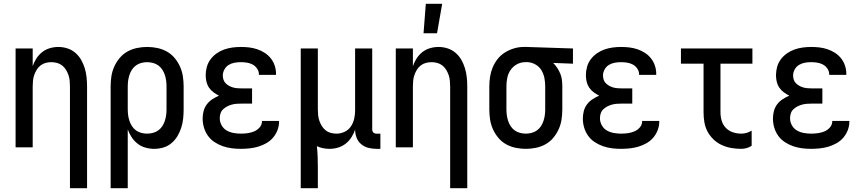

<svg xmlns="http://www.w3.org/2000/svg" viewBox="-20 -775 4540 1010"><path d="M348 215V-320Q348 -335 346.5 -350.5Q345 -366 340 -380.5Q335 -395 327 -408Q319 -421 307 -430.5Q295 -440 280 -444Q265 -448 250 -448Q235 -448 220 -444Q205 -440 193 -430.5Q181 -421 173 -408Q165 -395 160 -380.5Q155 -366 153.5 -350.5Q152 -335 152 -320V0H62V-520H152V-427Q159 -448 171.5 -467.5Q184 -487 202 -501Q220 -515 242 -521.5Q264 -528 287 -528Q311 -528 334.5 -520.5Q358 -513 376.5 -497Q395 -481 407 -460Q419 -439 426 -415.5Q433 -392 435.5 -368Q438 -344 438 -320V215Z M562 215V-320Q562 -347 566 -373.5Q570 -400 581 -424.5Q592 -449 609.5 -470Q627 -491 650.5 -504Q674 -517 700.5 -522.5Q727 -528 754 -528Q781 -528 807.5 -522.5Q834 -517 857.5 -504Q881 -491 898.5 -470Q916 -449 927 -424.5Q938 -400 942 -373.5Q946 -347 946 -320V-200Q946 -176 943.5 -151.5Q941 -127 933.5 -103.5Q926 -80 913.5 -59Q901 -38 882 -22Q863 -6 839.5 1Q816 8 791 8Q768 8 745 1.5Q722 -5 704 -19Q686 -33 673 -52.5Q660 -72 652 -94V215ZM754 -72Q769 -72 784.5 -76Q800 -80 812.5 -89Q825 -98 833.5 -111Q842 -124 847 -139Q852 -154 854 -169.5Q856 -185 856 -200V-320Q856 -335 854 -350.5Q852 -366 847 -381Q842 -396 833.5 -409Q825 -422 812.5 -431Q800 -440 784.5 -444Q769 -448 754 -448Q739 -448 723.5 -444Q708 -440 695.5 -431Q683 -422 674.5 -409Q666 -396 661 -381Q656 -366 654 -350.5Q652 -335 652 -320V-200Q652 -185 654 -169.5Q656 -154 661 -139Q666 -124 674.5 -111Q683 -98 695.5 -89Q708 -80 723.5 -76Q739 -72 754 -72Z M1247 8Q1223 8 1199 5Q1175 2 1152 -6Q1129 -14 1108.5 -27.5Q1088 -41 1074 -60.5Q1060 -80 1053 -103.5Q1046 -127 1046 -151Q1046 -171 1051 -190.5Q1056 -210 1068 -226Q1080 -242 1097 -253Q1114 -264 1132 -272Q1117 -279 1103 -289.5Q1089 -300 1079.5 -314Q1070 -328 1066 -345Q1062 -362 1062 -379Q1062 -401 1068 -423Q1074 -445 1087.5 -463Q1101 -481 1119.5 -494Q1138 -507 1159 -514.5Q1180 -522 1202.5 -525Q1225 -528 1247 -528Q1269 -528 1290.5 -525.5Q1312 -523 1333 -516Q1354 -509 1372.5 -497Q1391 -485 1404.5 -468Q1418 -451 1425 -430Q1432 -409 1432 -387V-381H1342V-384Q1342 -400 1332.5 -414Q1323 -428 1309 -435.5Q1295 -443 1279 -445.5Q1263 -448 1247 -448Q1230 -448 1213.5 -445Q1197 -442 1183 -433.5Q1169 -425 1160.5 -409.5Q1152 -394 1152 -378Q1152 -367 1155.5 -356Q1159 -345 1167 -337Q1175 -329 1185 -323.5Q1195 -318 1205.5 -315Q1216 -312 1227.5 -311Q1239 -310 1250 -310H1306V-230H1250Q1237 -230 1224 -229Q1211 -228 1198.5 -224.5Q1186 -221 1174.5 -215Q1163 -209 1153.5 -200Q1144 -191 1140 -178.5Q1136 -166 1136 -153Q1136 -133 1146 -115.5Q1156 -98 1172.5 -88.5Q1189 -79 1208.5 -75.5Q1228 -72 1247 -72Q1265 -72 1283 -74.5Q1301 -77 1317.5 -84Q1334 -91 1346 -105Q1358 -119 1358 -137V-139H1448V-135Q1448 -112 1439.5 -90Q1431 -68 1416 -50.5Q1401 -33 1380.5 -21.5Q1360 -10 1338 -3.5Q1316 3 1293 5.5Q1270 8 1247 8Z M1562 215V-520H1652V-200Q1652 -185 1653.5 -169.5Q1655 -154 1660 -139.5Q1665 -125 1673 -112Q1681 -99 1693 -89.5Q1705 -80 1720 -76Q1735 -72 1750 -72Q1772 -72 1792.5 -81.5Q1813 -91 1825.5 -109.5Q1838 -128 1843 -149.5Q1848 -171 1848 -193V-520H1938V-94Q1938 -89 1939.5 -85Q1941 -81 1944 -78Q1947 -75 1951 -73.5Q1955 -72 1960 -72H1981V8H1960Q1938 8 1917 2.5Q1896 -3 1879.5 -17Q1863 -31 1855.5 -51.5Q1848 -72 1848 -93Q1841 -72 1828.5 -52.5Q1816 -33 1798 -19Q1780 -5 1758 1.5Q1736 8 1713 8Q1696 8 1679 4.5Q1662 1 1647 -6Q1650 22 1651 50.5Q1652 79 1652 108V215Z M2348 215V-320Q2348 -335 2346.5 -350.5Q2345 -366 2340 -380.5Q2335 -395 2327 -408Q2319 -421 2307 -430.5Q2295 -440 2280 -444Q2265 -448 2250 -448Q2235 -448 2220 -444Q2205 -440 2193 -430.5Q2181 -421 2173 -408Q2165 -395 2160 -380.5Q2155 -366 2153.5 -350.5Q2152 -335 2152 -320V0H2062V-520H2152V-427Q2159 -448 2171.5 -467.5Q2184 -487 2202 -501Q2220 -515 2242 -521.5Q2264 -528 2287 -528Q2311 -528 2334.5 -520.5Q2358 -513 2376.5 -497Q2395 -481 2407 -460Q2419 -439 2426 -415.5Q2433 -392 2435.5 -368Q2438 -344 2438 -320V215ZM2208 -600 2220 -755H2306L2279 -600Z M2746 8Q2719 8 2692.5 2.5Q2666 -3 2642.5 -16Q2619 -29 2601.5 -50Q2584 -71 2573 -95.5Q2562 -120 2558 -146.5Q2554 -173 2554 -200V-320Q2554 -346 2558 -371.5Q2562 -397 2572 -421Q2582 -445 2598.5 -465.5Q2615 -486 2637 -499.5Q2659 -513 2684 -520.5Q2709 -528 2735 -528H2750L2994 -520V-440L2890 -444Q2902 -432 2911.5 -417.5Q2921 -403 2927.5 -387Q2934 -371 2936 -354Q2938 -337 2938 -320V-200Q2938 -173 2934 -146.5Q2930 -120 2919 -95.5Q2908 -71 2890.5 -50Q2873 -29 2849.5 -16Q2826 -3 2799.5 2.5Q2773 8 2746 8ZM2746 -72Q2761 -72 2776.5 -76Q2792 -80 2804.5 -89Q2817 -98 2825.5 -111Q2834 -124 2839 -139Q2844 -154 2846 -169.5Q2848 -185 2848 -200V-320Q2848 -342 2844 -363.5Q2840 -385 2829 -404Q2818 -423 2799 -434.5Q2780 -446 2758 -448H2743Q2720 -448 2699.5 -437Q2679 -426 2666 -407Q2653 -388 2648.5 -365.5Q2644 -343 2644 -320V-200Q2644 -185 2646 -169.5Q2648 -154 2653 -139Q2658 -124 2666.5 -111Q2675 -98 2687.5 -89Q2700 -80 2715.5 -76Q2731 -72 2746 -72Z M3247 8Q3223 8 3199 5Q3175 2 3152 -6Q3129 -14 3108.5 -27.5Q3088 -41 3074 -60.5Q3060 -80 3053 -103.5Q3046 -127 3046 -151Q3046 -171 3051 -190.5Q3056 -210 3068 -226Q3080 -242 3097 -253Q3114 -264 3132 -272Q3117 -279 3103 -289.5Q3089 -300 3079.5 -314Q3070 -328 3066 -345Q3062 -362 3062 -379Q3062 -401 3068 -423Q3074 -445 3087.5 -463Q3101 -481 3119.5 -494Q3138 -507 3159 -514.5Q3180 -522 3202.5 -525Q3225 -528 3247 -528Q3269 -528 3290.5 -525.5Q3312 -523 3333 -516Q3354 -509 3372.5 -497Q3391 -485 3404.5 -468Q3418 -451 3425 -430Q3432 -409 3432 -387V-381H3342V-384Q3342 -400 3332.5 -414Q3323 -428 3309 -435.5Q3295 -443 3279 -445.5Q3263 -448 3247 -448Q3230 -448 3213.5 -445Q3197 -442 3183 -433.5Q3169 -425 3160.5 -409.5Q3152 -394 3152 -378Q3152 -367 3155.5 -356Q3159 -345 3167 -337Q3175 -329 3185 -323.5Q3195 -318 3205.5 -315Q3216 -312 3227.5 -311Q3239 -310 3250 -310H3306V-230H3250Q3237 -230 3224 -229Q3211 -228 3198.5 -224.5Q3186 -221 3174.5 -215Q3163 -209 3153.5 -200Q3144 -191 3140 -178.5Q3136 -166 3136 -153Q3136 -133 3146 -115.5Q3156 -98 3172.5 -88.5Q3189 -79 3208.5 -75.5Q3228 -72 3247 -72Q3265 -72 3283 -74.5Q3301 -77 3317.5 -84Q3334 -91 3346 -105Q3358 -119 3358 -137V-139H3448V-135Q3448 -112 3439.5 -90Q3431 -68 3416 -50.5Q3401 -33 3380.5 -21.5Q3360 -10 3338 -3.5Q3316 3 3293 5.5Q3270 8 3247 8Z M3879 8Q3853 8 3827 3.5Q3801 -1 3777 -12Q3753 -23 3734 -41Q3715 -59 3702.5 -82Q3690 -105 3685.5 -131Q3681 -157 3681 -184V-440H3562V-520H3938V-440H3770V-184Q3770 -161 3776.5 -139.5Q3783 -118 3798.5 -102Q3814 -86 3835.5 -79Q3857 -72 3879 -72Q3893 -72 3907.5 -76Q3922 -80 3934 -88V-8Q3922 0 3907.5 4Q3893 8 3879 8Z M4247 8Q4223 8 4199 5Q4175 2 4152 -6Q4129 -14 4108.5 -27.5Q4088 -41 4074 -60.5Q4060 -80 4053 -103.5Q4046 -127 4046 -151Q4046 -171 4051 -190.5Q4056 -210 4068 -226Q4080 -242 4097 -253Q4114 -264 4132 -272Q4117 -279 4103 -289.5Q4089 -300 4079.5 -314Q4070 -328 4066 -345Q4062 -362 4062 -379Q4062 -401 4068 -423Q4074 -445 4087.5 -463Q4101 -481 4119.5 -494Q4138 -507 4159 -514.5Q4180 -522 4202.5 -525Q4225 -528 4247 -528Q4269 -528 4290.5 -525.5Q4312 -523 4333 -516Q4354 -509 4372.5 -497Q4391 -485 4404.5 -468Q4418 -451 4425 -430Q4432 -409 4432 -387V-381H4342V-384Q4342 -400 4332.5 -414Q4323 -428 4309 -435.5Q4295 -443 4279 -445.5Q4263 -448 4247 -448Q4230 -448 4213.5 -445Q4197 -442 4183 -433.5Q4169 -425 4160.5 -409.5Q4152 -394 4152 -378Q4152 -367 4155.5 -356Q4159 -345 4167 -337Q4175 -329 4185 -323.5Q4195 -318 4205.5 -315Q4216 -312 4227.5 -311Q4239 -310 4250 -310H4306V-230H4250Q4237 -230 4224 -229Q4211 -228 4198.5 -224.5Q4186 -221 4174.5 -215Q4163 -209 4153.5 -200Q4144 -191 4140 -178.5Q4136 -166 4136 -153Q4136 -133 4146 -115.5Q4156 -98 4172.5 -88.5Q4189 -79 4208.5 -75.5Q4228 -72 4247 -72Q4265 -72 4283 -74.5Q4301 -77 4317.5 -84Q4334 -91 4346 -105Q4358 -119 4358 -137V-139H4448V-135Q4448 -112 4439.5 -90Q4431 -68 4416 -50.5Q4401 -33 4380.5 -21.5Q4360 -10 4338 -3.5Q4316 3 4293 5.5Q4270 8 4247 8Z"/></svg>

Font: Iosevka Custom Medium
Style: Regular
Weight: 500
Monospace: yes
Designer: Belleve Invis
Foundry: Belleve Invis
Version: Version 32.5.0; ttfautohint (v1.8.4)